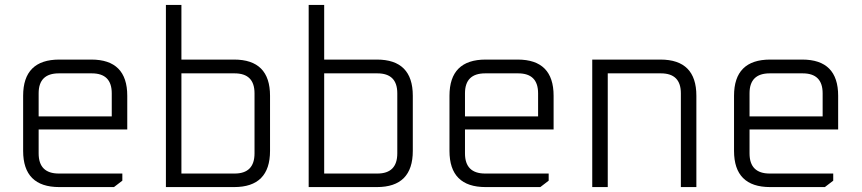

<svg xmlns="http://www.w3.org/2000/svg" viewBox="-20 -760 3500 780"><path d="M74 -147V-371Q74 -518 221 -518H351Q497 -518 497 -371V-234H137V-137Q137 -55 219 -55H477V-26L443 0H221Q74 0 74 -147ZM137 -287H434V-381Q434 -462 353 -462H219Q137 -462 137 -381Z M654 0V-740H717V-518H931Q1077 -518 1077 -371V-147Q1077 0 931 0ZM717 -55H933Q1014 -55 1014 -137V-381Q1014 -462 933 -462H717Z M1234 0V-740H1297V-518H1511Q1657 -518 1657 -371V-147Q1657 0 1511 0ZM1297 -55H1513Q1594 -55 1594 -137V-381Q1594 -462 1513 -462H1297Z M1806 -147V-371Q1806 -518 1953 -518H2083Q2229 -518 2229 -371V-234H1869V-137Q1869 -55 1951 -55H2209V-26L2175 0H1953Q1806 0 1806 -147ZM1869 -287H2166V-381Q2166 -462 2085 -462H1951Q1869 -462 1869 -381Z M2386 0V-518H2663Q2809 -518 2809 -371V0H2746V-381Q2746 -462 2665 -462H2449V0Z M2962 -147V-371Q2962 -518 3109 -518H3239Q3385 -518 3385 -371V-234H3025V-137Q3025 -55 3107 -55H3365V-26L3331 0H3109Q2962 0 2962 -147ZM3025 -287H3322V-381Q3322 -462 3241 -462H3107Q3025 -462 3025 -381Z"/></svg>

Font: Oxanium ExtraLight Light
Style: Regular
Weight: 300
Version: Version 2.000